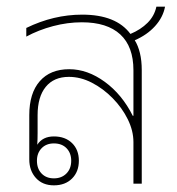

<svg xmlns="http://www.w3.org/2000/svg" viewBox="-20 -552 531 577"><path d="M142 5Q108 5 88 -17Q68 -39 68 -73V-206Q68 -272 99.5 -308Q131 -344 188 -344Q243 -344 295 -306Q347 -268 379 -204H381V-341Q381 -412 341.5 -448.5Q302 -485 226 -485Q183 -485 139.5 -473.5Q96 -462 59 -442V-468Q141 -508 227 -508Q329 -508 372 -450Q403 -463 423.5 -483.5Q444 -504 450 -532H476Q470 -500 446 -473.5Q422 -447 385 -431Q395 -415 400.5 -392.5Q406 -370 406 -341V0H381V-125Q381 -159 364 -193.5Q347 -228 318.5 -257Q290 -286 256 -303.5Q222 -321 187 -321Q142 -321 117.5 -291Q93 -261 93 -206V-152Q93 -134 92 -117Q108 -142 142 -142Q176 -142 196.5 -122Q217 -102 217 -69Q217 -36 196.5 -15.5Q176 5 142 5ZM142 -16Q165 -16 179.5 -30.5Q194 -45 194 -69Q194 -92 180 -106.5Q166 -121 142 -121Q119 -121 105 -106.5Q91 -92 91 -69Q91 -45 105 -30.5Q119 -16 142 -16Z"/></svg>

Font: Noto Sans Thai Looped UI Thin
Style: Regular
Weight: 100
Designer: Cadson Demak Team
Foundry: Cadson Demak Co., Ltd.
Version: Version 1.000; ttfautohint (v1.8.4.7-5d5b)